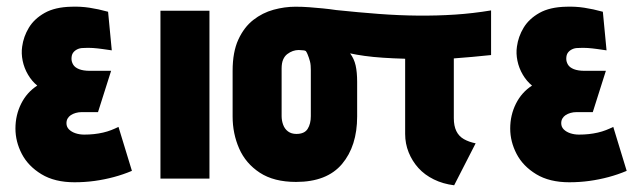

<svg xmlns="http://www.w3.org/2000/svg" viewBox="-20 -532 1914 572"><path d="M313 -382 302 -497Q273 -505 246.5 -509Q220 -513 193 -512Q144 -511 113 -493.5Q82 -476 66 -449.5Q50 -423 46 -393Q43 -373 47.5 -351Q52 -329 63.5 -309.5Q75 -290 91 -277Q60 -257 43 -223Q26 -189 26 -149Q26 -110 45 -73.5Q64 -37 103.5 -13Q143 11 202 11Q233 11 262 7Q291 3 319 -4.5Q347 -12 373 -23L333 -154Q323 -149 311.5 -144.5Q300 -140 287 -137Q274 -134 260 -132.5Q246 -131 231 -131Q217 -131 205 -135Q193 -139 185.5 -146.5Q178 -154 178 -165Q178 -173 181.5 -179Q185 -185 191 -189Q197 -193 205.5 -195.5Q214 -198 224 -198H272L311 -321H248Q228 -321 215.5 -326Q203 -331 198 -339.5Q193 -348 193 -357Q193 -368 197.5 -374.5Q202 -381 210 -385Q218 -389 228 -389Q243 -390 257 -389Q271 -388 285 -386Q299 -384 313 -382Z M458 0H604V-500H458Z M1332 -358V-180Q1332 -157 1339.5 -141.5Q1347 -126 1362 -117.5Q1377 -109 1397 -105L1333 20Q1300 16 1272.5 2.5Q1245 -11 1226.5 -31.5Q1208 -52 1197.5 -78Q1187 -104 1187 -133V-357Q1152 -358 1121.5 -360Q1091 -362 1066 -365.5Q1041 -369 1023 -373Q1035 -357 1039.5 -337Q1044 -317 1044 -288V-185Q1044 -97 999 -43.5Q954 10 862 10Q796 10 754 -17.5Q712 -45 692.5 -89.5Q673 -134 673 -185V-321Q673 -377 690 -414Q707 -451 734.5 -472.5Q762 -494 795 -503Q828 -512 860 -512Q881 -512 901 -510.5Q921 -509 941.5 -507Q962 -505 982 -502Q1049 -495 1109 -490.5Q1169 -486 1225.5 -485.5Q1282 -485 1335.5 -488.5Q1389 -492 1443 -501V-368Q1415 -365 1387 -362.5Q1359 -360 1332 -358ZM891 -380Q887 -382 884 -382Q881 -382 877.5 -382.5Q874 -383 870 -383Q861 -383 852.5 -380Q844 -377 836 -371Q828 -365 823.5 -354.5Q819 -344 819 -328V-186Q819 -173 823.5 -160.5Q828 -148 838 -140.5Q848 -133 863 -133Q887 -133 896.5 -148Q906 -163 906 -186V-323Q906 -330 905.5 -336.5Q905 -343 903.5 -349Q902 -355 900 -360.5Q898 -366 896 -371Q894 -376 891 -380Z M1787 -382 1776 -497Q1747 -505 1720.5 -509Q1694 -513 1667 -512Q1618 -511 1587 -493.5Q1556 -476 1540 -449.5Q1524 -423 1520 -393Q1517 -373 1521.5 -351Q1526 -329 1537.5 -309.5Q1549 -290 1565 -277Q1534 -257 1517 -223Q1500 -189 1500 -149Q1500 -110 1519 -73.5Q1538 -37 1577.5 -13Q1617 11 1676 11Q1707 11 1736 7Q1765 3 1793 -4.5Q1821 -12 1847 -23L1807 -154Q1797 -149 1785.5 -144.5Q1774 -140 1761 -137Q1748 -134 1734 -132.5Q1720 -131 1705 -131Q1691 -131 1679 -135Q1667 -139 1659.5 -146.5Q1652 -154 1652 -165Q1652 -173 1655.5 -179Q1659 -185 1665 -189Q1671 -193 1679.5 -195.5Q1688 -198 1698 -198H1746L1785 -321H1722Q1702 -321 1689.5 -326Q1677 -331 1672 -339.5Q1667 -348 1667 -357Q1667 -368 1671.5 -374.5Q1676 -381 1684 -385Q1692 -389 1702 -389Q1717 -390 1731 -389Q1745 -388 1759 -386Q1773 -384 1787 -382Z"/></svg>

Font: Advent Pro ExtraBold
Style: Regular
Weight: 800
Designer: VivaRado, Andreas Kalpakidis
Foundry: VivaRado, Andreas Kalpakidis
Version: Version 3.000